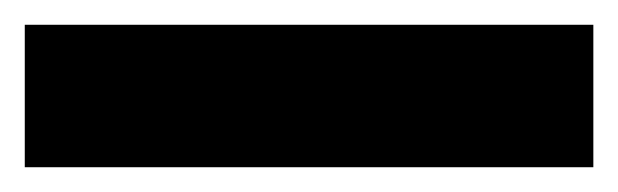

<svg xmlns="http://www.w3.org/2000/svg" viewBox="-20 -20 499 155"><path d="M0 115V0H459V115Z"/></svg>

Font: Radio Canada Big SemiBold
Style: Regular
Weight: 600
Designer: Étienne Aubert Bonn
Foundry: Coppers and Brasses
Version: Version 1.001